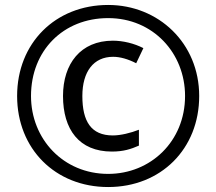

<svg xmlns="http://www.w3.org/2000/svg" viewBox="-20 -744 872 774"><path d="M416 10C629 10 783 -144 783 -357C783 -570 619 -724 416 -724C203 -724 49 -570 49 -357C49 -144 203 10 416 10ZM416 -43C235 -43 105 -184 105 -357C105 -540 235 -671 416 -671C597 -671 726 -530 726 -357C726 -174 587 -43 416 -43ZM431 -133C478 -133 508 -143 540 -157V-221C507 -208 466 -198 435 -198C347 -198 312 -255 312 -357C312 -455 357 -515 436 -515C464 -515 496 -506 529 -489L558 -550C521 -569 476 -580 435 -580C305 -580 234 -487 234 -357C234 -222 299 -133 431 -133Z"/></svg>

Font: Noto Sans Syriac Western
Style: Regular
Weight: 400
Designer: Patrick Giasson and the Monotype Design Team
Foundry: Monotype Imaging Inc.
Version: Version 3.000